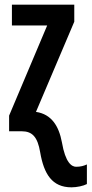

<svg xmlns="http://www.w3.org/2000/svg" viewBox="-20 -562 392 822"><path d="M286 240C309 240 337 234 352 226V142C339 148 325 152 306 152C287 152 260 135 245 47C232 -22 201 -73 134 -83L298 -469V-542H31V-453H182L19 -67V0H73C118 0 141 24 152 90C168 183 203 240 286 240Z"/></svg>

Font: Noto Sans Display Condensed Medium
Style: Regular
Weight: 500
Width: 3
Designer: Monotype Design Team
Foundry: Monotype Imaging Inc.
Version: Version 1.900